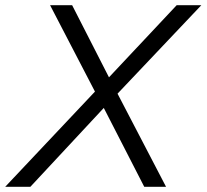

<svg xmlns="http://www.w3.org/2000/svg" viewBox="-66 -720 796 740"><path d="M-46 0 300 -367 127 -700H212L354 -422L615 -700H710L387 -359L574 0H490L334 -304L51 0Z"/></svg>

Font: Red Hat Text
Style: Italic
Weight: 300
Italic angle: -12°
Designer: Pentagram, MCKL
Foundry: Pentagram, MCKL
Version: Version 1.023